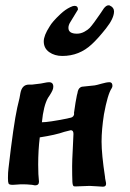

<svg xmlns="http://www.w3.org/2000/svg" viewBox="-20 -702 490 724"><path d="M215 -491Q186 -491 165.5 -505.5Q145 -520 145 -546Q145 -568 167 -602Q177 -620 208 -649Q226 -666 245 -675Q255 -680 261 -680Q274 -680 274 -666Q270 -659 246 -620Q238 -608 238 -597Q238 -575 270 -575Q285 -575 298.5 -582.5Q312 -590 318.5 -597Q325 -604 336 -619Q343 -628 356.5 -648Q370 -668 372 -671Q381 -682 389 -682Q390 -682 392 -682L394 -681Q410 -674 410 -659Q410 -633 379.5 -594.5Q349 -556 326 -535Q279 -491 215 -491ZM252 -76Q252 -96 254.5 -142Q257 -188 257 -197Q257 -211 247 -211L223 -205Q189 -193 130 -184Q124 -136 124 -81Q124 -42 127 -17Q127 -3 112 -3Q109 -3 101 -5Q81 -7 69 -7H58Q55 -7 44 -6Q33 -5 28 -5Q13 -5 12 -11Q10 -15 10 -31Q10 -52 12 -67Q31 -232 45 -296Q56 -340 57 -351Q63 -383 89 -383H101Q102 -383 134 -387Q136 -387 147 -389.5Q158 -392 165 -392Q181 -392 181 -375Q181 -368 177.5 -360.5Q174 -353 168 -343.5Q162 -334 161 -333Q144 -303 138 -241Q163 -241 233 -255Q236 -256 241 -257Q246 -258 248 -258.5Q250 -259 252.5 -260.5Q255 -262 256.5 -264Q258 -266 259 -269Q260 -273 259 -276Q265 -320 270 -343Q271 -345 272 -350.5Q273 -356 273.5 -358Q274 -360 275.5 -363.5Q277 -367 278.5 -368.5Q280 -370 282.5 -372Q285 -374 289 -375Q290 -375 337 -380Q344 -381 363 -386.5Q382 -392 393 -392Q404 -392 404 -378Q404 -374 401 -369Q386 -347 372 -271Q363 -213 363 -168Q363 -120 376 -35Q376 -30 378 -21.5Q380 -13 380 -9Q380 2 368 2Q362 2 344.5 0.5Q327 -1 318 -1Q308 -1 291 0Q274 1 265 1Q261 1 259 0.5Q257 0 256 -2Q255 -4 254.5 -5.5Q254 -7 253.5 -10.5Q253 -14 253 -16Q252 -38 252 -76Z"/></svg>

Font: Fedorovsk Unicode
Style: Medium
Weight: 500
Designer: Aleksandr Andreev and Nikita Simmons
Version: Version 3.2